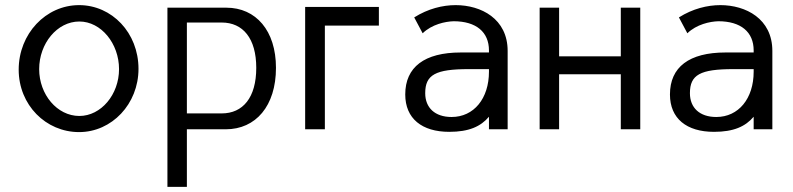

<svg xmlns="http://www.w3.org/2000/svg" viewBox="-20 -505 3098 750"><path d="M290 -421C375 -421 445 -335 445 -235C445 -136 375 -52 290 -52C203 -52 133 -136 133 -235C133 -335 203 -421 290 -421ZM289 -485C159 -485 53 -373 53 -233C53 -95 159 11 289 11C417 11 521 -99 521 -236C521 -377 417 -485 289 -485Z M846 -62H710V-417H846C929 -417 981 -355 981 -240C981 -124 929 -62 846 -62ZM864 -475H634V225H710V0H862C979 0 1058 -91 1058 -240C1058 -385 980 -475 864 -475Z M1249 -405H1460V-478H1172V0H1249Z M1963 -306C1963 -432 1859 -485 1760 -485C1709 -485 1652 -471 1598 -437L1631 -375C1667 -410 1719 -421 1752 -422C1840 -422 1890 -380 1890 -308V-300H1780C1638 -300 1563 -243 1563 -136C1563 -42 1628 10 1735 10C1812 10 1858 -11 1890 -49V0H1963ZM1890 -235V-225C1890 -120 1831 -48 1744 -48C1679 -48 1641 -84 1641 -141C1641 -213 1681 -235 1811 -235Z M2088 -475V0H2164V-215H2405V0H2481V-475H2405V-285H2164V-475Z M2997 -306C2997 -432 2893 -485 2794 -485C2743 -485 2686 -471 2632 -437L2665 -375C2701 -410 2753 -421 2786 -422C2874 -422 2924 -380 2924 -308V-300H2814C2672 -300 2597 -243 2597 -136C2597 -42 2662 10 2769 10C2846 10 2892 -11 2924 -49V0H2997ZM2924 -235V-225C2924 -120 2865 -48 2778 -48C2713 -48 2675 -84 2675 -141C2675 -213 2715 -235 2845 -235Z"/></svg>

Font: Mint Spirit
Style: Regular
Weight: 400
Designer: HARENDAL Hirwen
Foundry: Arkandis Digital Foundry.
Version: Version 1.004;FFEdit